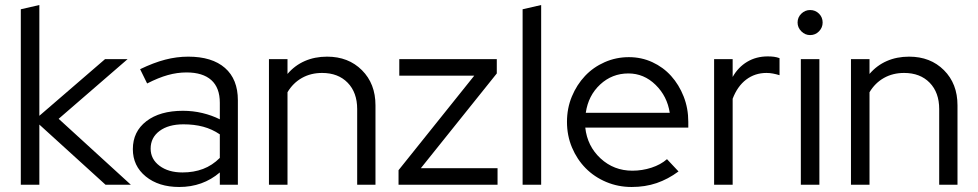

<svg xmlns="http://www.w3.org/2000/svg" viewBox="-20 -737 3901 766"><path d="M63 0V-700L137 -717V-275L399 -501H489L214 -263L502 0H401L137 -240V0Z M695 9Q613 9 561.5 -33Q510 -75 510 -142Q510 -212 564 -253.5Q618 -295 710 -295Q750 -295 787.5 -286Q825 -277 857 -261V-327Q857 -387 823 -417.5Q789 -448 724 -448Q687 -448 649.5 -437.5Q612 -427 567 -404L539 -461Q593 -487 639 -499Q685 -511 731 -511Q826 -511 877.5 -466Q929 -421 929 -337V0H857V-49Q823 -20 782.5 -5.5Q742 9 695 9ZM581 -144Q581 -102 616.5 -75.5Q652 -49 708 -49Q753 -49 790 -63Q827 -77 857 -107V-201Q826 -222 790.5 -231.5Q755 -241 712 -241Q652 -241 616.5 -214.5Q581 -188 581 -144Z M1053 0V-501H1127V-442Q1156 -476 1196 -493.5Q1236 -511 1285 -511Q1370 -511 1424 -457Q1478 -403 1478 -317V0H1405V-302Q1405 -368 1367 -407Q1329 -446 1265 -446Q1220 -446 1184.5 -426Q1149 -406 1127 -369V0Z M1570 0V-58L1872 -435H1573V-501H1962V-444L1659 -66H1965V0Z M2139 -717V0H2065V-700Z M2687 -53Q2645 -22 2599.5 -6.5Q2554 9 2500 9Q2446 9 2398.5 -11Q2351 -31 2316.5 -66Q2282 -101 2262 -148.5Q2242 -196 2242 -251Q2242 -305 2261.5 -352Q2281 -399 2314 -434Q2347 -469 2392.5 -489Q2438 -509 2489 -509Q2539 -509 2582.5 -489Q2626 -469 2657.5 -434Q2689 -399 2707.5 -352Q2726 -305 2726 -251V-228H2315Q2323 -154 2376 -105Q2429 -56 2503 -56Q2542 -56 2579 -68Q2616 -80 2641 -102ZM2487 -444Q2422 -444 2374.5 -400Q2327 -356 2317 -287H2652Q2642 -353 2595.5 -398.5Q2549 -444 2487 -444Z M2829 0V-501H2903V-430Q2925 -469 2961 -490.5Q2997 -512 3043 -512Q3057 -512 3068 -510.5Q3079 -509 3090 -505V-437Q3077 -441 3064 -443.5Q3051 -446 3038 -446Q2992 -446 2957 -419.5Q2922 -393 2903 -343V0Z M3212 -597Q3192 -597 3177 -612Q3162 -627 3162 -647Q3162 -668 3177 -682.5Q3192 -697 3212 -697Q3233 -697 3247.5 -682.5Q3262 -668 3262 -647Q3262 -627 3247.5 -612Q3233 -597 3212 -597ZM3249 -501V0H3175V-501Z M3375 0V-501H3449V-442Q3478 -476 3518 -493.5Q3558 -511 3607 -511Q3692 -511 3746 -457Q3800 -403 3800 -317V0H3727V-302Q3727 -368 3689 -407Q3651 -446 3587 -446Q3542 -446 3506.5 -426Q3471 -406 3449 -369V0Z"/></svg>

Font: Red Hat Display
Style: Regular
Weight: 400
Designer: Pentagram / MCKL
Foundry: Pentagram / MCKL
Version: Version 1.003; Red Hat Display